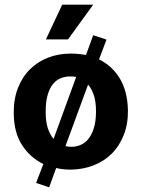

<svg xmlns="http://www.w3.org/2000/svg" viewBox="-20 -717 609 824"><path d="M380 -566 437 -547 405 -462Q461 -435 494 -380.5Q527 -326 529 -245Q530 -186 511.5 -138.5Q493 -91 460 -58Q427 -25 382 -7.5Q337 10 285 11Q248 11 221 4L191 87L135 68L166 -13Q109 -41 74.5 -94.5Q40 -148 39 -229Q38 -290 56.5 -338Q75 -386 108 -419Q141 -452 186 -469.5Q231 -487 283 -487Q317 -487 349 -481ZM281 -389Q260 -389 241 -381.5Q222 -374 207.5 -356.5Q193 -339 184.5 -309.5Q176 -280 176 -236Q176 -194 185.5 -166Q195 -138 210 -121L307 -387Q301 -388 294.5 -388.5Q288 -389 281 -389ZM392 -239Q392 -281 382.5 -309Q373 -337 358 -354L261 -90Q273 -87 287 -87Q307 -87 326 -95Q345 -103 359.5 -121Q374 -139 383 -168Q392 -197 392 -239ZM272 -548H177L247 -697H380Z"/></svg>

Font: Mukta Malar
Style: Bold
Weight: 700
Designer: Aadarsh Rajan, Girish Dalvi, Yashodeep Gholap
Foundry: Ek Type
Version: Version 2.538;PS 1.000;hotconv 16.6.51;makeotf.lib2.5.65220;